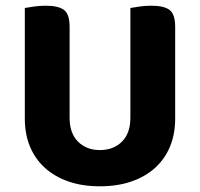

<svg xmlns="http://www.w3.org/2000/svg" viewBox="-20 -636 701 673"><path d="M330 17Q268 17 219.5 0Q171 -17 137 -48Q103 -79 85 -122.5Q67 -166 67 -220V-608Q78 -610 98.5 -613Q119 -616 140 -616Q185 -616 204.5 -601Q224 -586 224 -542V-223Q224 -169 253.5 -139.5Q283 -110 330 -110Q378 -110 407.5 -139.5Q437 -169 437 -223V-608Q448 -610 468.5 -613Q489 -616 510 -616Q555 -616 574.5 -601Q594 -586 594 -542V-220Q594 -166 576 -122.5Q558 -79 524 -48Q490 -17 441 0Q392 17 330 17Z"/></svg>

Font: Baloo Tammudu 2
Style: Bold
Weight: 700
Designer: Maithili Shingre, Omkar Shende and Ek Type
Foundry: Ek Type
Version: Version 1.640;hotconv 1.0.111;makeotfexe 2.5.65597; ttfautoh